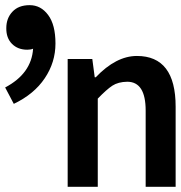

<svg xmlns="http://www.w3.org/2000/svg" viewBox="-54 -718 695 738"><path d="M505.9 -293Q505.9 -403.8 435.1 -403.8Q400.4 -403.3 377.9 -388.7Q355.5 -374 321.8 -338.9V0H206.1V-491.2H300.8L310.1 -420.9H314Q392.1 -502.9 472.2 -502.9Q621.1 -502.9 621.1 -308.1V0H505.9ZM50.8 -526.9Q14.6 -526.9 -7.8 -549.3Q-30.3 -571.8 -29.8 -609.9Q-29.8 -647.9 -6.3 -672.9Q17.1 -698.2 60.1 -698.2Q103 -698.2 130.9 -660.6Q159.2 -623 159.2 -550.8Q159.2 -478.5 118.2 -417.5Q77.1 -356 -1 -318.8L-34.2 -381.8Q66.9 -435.1 73.2 -530.8Q64.5 -526.9 50.8 -526.9Z"/></svg>

Font: SourceCodePro-Semibold
Style: Regular
Weight: 600
Monospace: yes
Designer: Paul D. Hunt
Foundry: Adobe Systems Incorporated
Version: Version 1.009;PS 1.000;hotconv 1.0.70;makeotf.lib2.5.5900